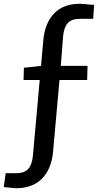

<svg xmlns="http://www.w3.org/2000/svg" viewBox="-80 -800 540 1020"><path d="M-50 120H5Q51 120 71 96.5Q91 73 95 25L131 -375H45L47 -440L138 -450L150 -585Q158 -677 207.5 -728.5Q257 -780 345 -780L420 -774L415 -700H345Q299 -700 279 -676.5Q259 -653 255 -605L243 -450H385L383 -375H236L202 5Q194 97 143.5 148.5Q93 200 5 200L-60 194Z"/></svg>

Font: Bitter
Style: Regular
Weight: 400
Designer: Sol Matas
Foundry: Sol Matas
Version: Version 1.001